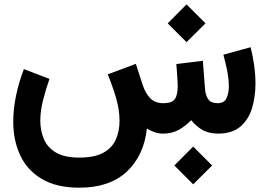

<svg xmlns="http://www.w3.org/2000/svg" viewBox="-20 -620 1246 891"><path d="M876.5 60.1 964.4 147.9 876.5 235.4 789.1 147.9ZM845.7 -599.6 933.6 -511.7 845.7 -424.3 758.3 -511.7ZM736.3 0Q713.9 0 695.6 -7.1Q677.2 -14.2 661.6 -23.4Q647.9 102.5 568.1 176.8Q488.3 251 348.1 251Q243.2 251 175 210.9Q106.9 170.9 74.2 101.6Q41.5 32.2 41.5 -54.7Q41.5 -112.8 54.2 -175Q66.9 -237.3 90.8 -299.3L209.5 -253.9Q191.4 -202.1 179.2 -152.8Q167 -103.5 167 -60.5Q167 -13.7 183.6 25.4Q200.2 64.5 239.7 87.9Q279.3 111.3 348.1 111.3Q418.5 111.3 459.2 88.9Q500 66.4 517.3 27.8Q534.7 -10.7 534.7 -59.6Q534.7 -112.3 517.8 -168.2Q501 -224.1 480 -274.9L610.4 -323.7L643.1 -223.1Q654.3 -189 676 -165.3Q697.8 -141.6 737.3 -141.1Q777.8 -141.1 791.3 -159.9Q804.7 -178.7 804.7 -221.7Q804.7 -228.5 803.7 -245.8Q802.7 -263.2 801.3 -284.2Q799.8 -305.2 798.3 -322.8L921.4 -337.9L931.6 -206.1Q934.1 -176.3 946.8 -158.7Q959.5 -141.1 990.7 -141.1Q1020 -141.1 1031 -164.3Q1042 -187.5 1042 -219.7Q1042 -247.6 1036.9 -277.1Q1031.7 -306.6 1025.6 -330.8Q1019.5 -355 1016.6 -366.2L1143.1 -400.9Q1152.8 -362.3 1159.2 -318.6Q1165.5 -274.9 1165.5 -231.9Q1165.5 -171.4 1149.7 -118.4Q1133.8 -65.4 1095.7 -32.7Q1057.6 0 991.7 0Q947.3 0 917.5 -18.1Q887.7 -36.1 867.2 -62.5Q842.3 -36.1 810.8 -18.1Q779.3 0 736.3 0Z"/></svg>

Font: Vazirmatn UI NL ExtraBold
Style: Regular
Weight: 800
Designer: Saber Rastikerdar
Foundry: Saber Rastikerdar
Version: Version 33.003